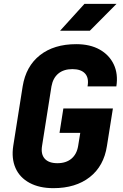

<svg xmlns="http://www.w3.org/2000/svg" viewBox="-20 -970 640 1000"><path d="M258 10Q185 10 134 -17.5Q83 -45 61 -94.5Q39 -144 49 -210L98 -520Q115 -625 188 -682.5Q261 -740 377 -740Q449 -740 499 -712Q549 -684 572.5 -634.5Q596 -585 586 -520H436Q444 -564 423 -587Q402 -610 357 -610Q312 -610 284 -587Q256 -564 248 -520L199 -210Q192 -167 213 -143.5Q234 -120 279 -120Q324 -120 352 -143.5Q380 -167 387 -210L398 -278H290L310 -405H568L537 -210Q521 -105 447.5 -47.5Q374 10 258 10ZM293 -810 420 -950H587L448 -810Z"/></svg>

Font: JetBrains Mono NL ExtraBold
Style: Italic
Weight: 800
Italic angle: -9°
Monospace: yes
Designer: Philipp Nurullin, Konstantin Bulenkov
Foundry: JetBrains
Version: Version 2.305; ttfautohint (v1.8.4.7-5d5b)